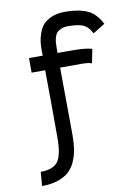

<svg xmlns="http://www.w3.org/2000/svg" viewBox="-93 -754 703 968"><g transform="rotate(-10 259.0 -269.5)"><path d="M161.1 -74.2Q161.1 -275.9 159.2 -419.4H89.8V-494.1H160.2Q160.2 -498 159.7 -506.3Q159.2 -514.6 159.2 -519.5Q159.2 -544.4 161.6 -564.7Q164.1 -585 173.1 -610.1Q182.1 -635.3 197.5 -652.1Q212.9 -668.9 241.5 -680.7Q270 -692.4 308.6 -692.4Q376.5 -692.4 420.9 -673.3Q465.3 -654.3 493.7 -598.1L432.1 -560.5Q414.6 -595.2 388.9 -606.7Q363.3 -618.2 312.5 -618.2Q291.5 -618.2 276.9 -612.3Q262.2 -606.4 254.4 -598.1Q246.6 -589.8 242.2 -575.4Q237.8 -561 236.8 -548.6Q235.8 -536.1 235.8 -517.6V-494.6Q252 -494.6 283.7 -494.4Q315.4 -494.1 333.5 -494.1Q384.3 -492.7 412.1 -484.4L397.9 -413.1Q378.9 -419.4 350.1 -419.4H235.8Q235.8 -386.7 236.6 -300.3Q237.3 -213.9 237.8 -144.3Q238.3 -74.7 238.3 -74.2Q238.3 -33.7 233.4 -2Q228.5 29.8 215.6 59.6Q202.6 89.4 181.2 109.1Q159.7 128.9 124.5 140.9Q89.4 152.8 42.5 152.8L48.3 81.1Q112.3 81.1 136.7 47.9Q161.1 14.6 161.1 -74.2Z"/></g></svg>

Font: FantasqueSansM Nerd Font
Style: Regular
Weight: 400
Monospace: yes
Designer: Jany Belluz
Version: Version 1.8.0 ; ttfautohint (v1.8.2);Nerd Fonts 3.4.0